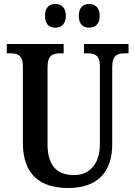

<svg xmlns="http://www.w3.org/2000/svg" viewBox="-20 -935 679 965"><path d="M429 -796C455 -796 481 -811 481 -855C481 -900 455 -915 429 -915C400 -915 376 -900 376 -855C376 -811 400 -796 429 -796ZM258 -796C285 -796 311 -811 311 -855C311 -900 285 -915 258 -915C230 -915 206 -900 206 -855C206 -811 230 -796 258 -796ZM324 10C474 10 544 -75 544 -209V-598C544 -659 572 -667 609 -667H626V-714H402V-667H418C455 -667 482 -659 482 -602V-211C482 -115 434 -55 352 -55C272 -55 219 -96 219 -210V-598C219 -659 247 -667 284 -667H300V-714H14V-667H30C67 -667 95 -659 95 -602V-217C95 -53 186 10 324 10Z"/></svg>

Font: Noto Serif Georgian Condensed SemiBold
Style: Regular
Weight: 600
Width: 3
Designer: Monotype Design Team, Akaki Razmadze
Foundry: Google LLC
Version: Version 2.003